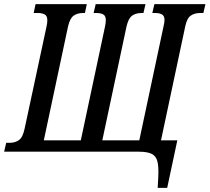

<svg xmlns="http://www.w3.org/2000/svg" viewBox="-54 -734 1014 929"><path d="M709 175 712 118Q714 72 707.5 46.5Q701 21 680 10.5Q659 0 618 0H-34L-24 -43H-7Q19 -43 37.5 -56Q56 -69 65 -111L171 -605Q175 -622 175 -636Q175 -657 162.5 -664Q150 -671 130 -671H109L118 -714H366L357 -671H347Q320 -671 302 -658Q284 -645 275 -605L158 -55H337L454 -605Q456 -614 457 -622Q458 -630 458 -636Q458 -657 446 -664Q434 -671 413 -671H399L409 -714H650L640 -671H630Q603 -671 585 -658Q567 -645 558 -605L441 -55H620L737 -605Q742 -626 742 -637Q742 -657 730 -664Q718 -671 697 -671H683L693 -714H940L930 -671H913Q887 -671 868.5 -658Q850 -645 842 -605L725 -55H804L755 175Z"/></svg>

Font: Noto Serif ExtraCondensed Medium
Style: Italic
Weight: 500
Width: 2
Italic angle: -12°
Designer: Monotype Design Team
Foundry: Monotype Imaging Inc.
Version: Version 2.013; ttfautohint (v1.8.4.7-5d5b)